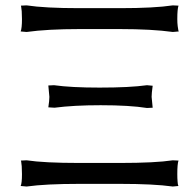

<svg xmlns="http://www.w3.org/2000/svg" viewBox="-20 -678 688 708"><path d="M351.1 -290Q251.5 -290 181.2 -280.8L158.2 -282.2Q162.1 -307.6 162.1 -320.8L158.2 -362.8L179.2 -363.8Q242.2 -355 347.2 -355Q459 -355 522 -363.8L543 -361.8Q539.1 -334 539.1 -320.8L543 -280.8L522 -279.8Q458 -290 351.1 -290ZM421.9 -570.8H272.9Q155.3 -570.8 78.1 -560.1L56.2 -562Q61 -573.7 61 -607.9Q61 -624 60.1 -636.2Q59.1 -648.4 58.1 -652.8L57.1 -657.2L78.1 -658.2Q146 -647.9 272.9 -647.9H421.9Q549.3 -647.9 617.2 -658.2L638.2 -657.2Q633.8 -644 633.8 -607.9Q633.8 -592.8 635.3 -581.3Q636.7 -569.8 637.7 -565.9L639.2 -562L617.2 -560.1Q540 -570.8 421.9 -570.8ZM421.9 0H272.9Q148.4 0 78.1 9.8L56.2 7.8Q61 -2 61 -36.1Q61 -52.7 60.1 -65.2Q59.1 -77.6 58.1 -82L57.1 -85.9L78.1 -86.9Q142.6 -77.1 272.9 -77.1H421.9Q552.7 -77.1 617.2 -86.9L638.2 -85.9Q633.8 -73.2 633.8 -36.1Q633.8 -20 634.8 -9Q635.7 2 636.7 4.9L638.2 7.8L617.2 9.8Q546.9 0 421.9 0Z"/></svg>

Font: Linear Smooth
Style: Bold
Weight: 700
Designer: Philipp H. Poll, Flanker
Foundry: Philipp H. Poll, reworked by Flanker
Version: Version 1.061 | FøM Fix